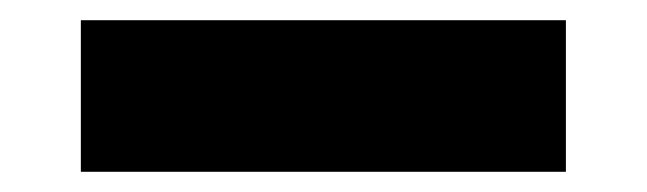

<svg xmlns="http://www.w3.org/2000/svg" viewBox="-20 -20 640 190"><path d="M60 150V0H540V150Z"/></svg>

Font: Geist Mono UltraBlack
Style: Regular
Weight: 900
Monospace: yes
Designer: Basement.studio, Andrés Briganti, Mateo Zaragoza
Foundry: Basement.studio, Vercel, Andrés Briganti, Guido Ferreyra, Mateo Zaragoza
Version: Version 1.400; ttfautohint (v1.8.4.7-5d5b)